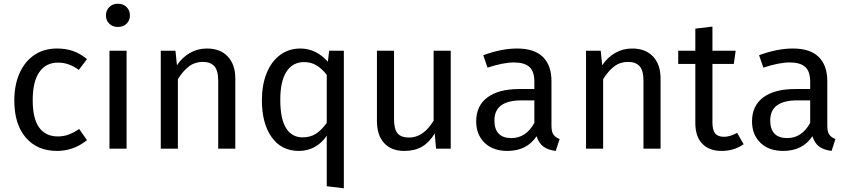

<svg xmlns="http://www.w3.org/2000/svg" viewBox="-20 -800 4565 1033"><path d="M448 -482 404 -424Q376 -444 349.5 -453.5Q323 -463 291 -463Q227 -463 191.5 -412Q156 -361 156 -261Q156 -161 191 -113.5Q226 -66 291 -66Q322 -66 348 -75.5Q374 -85 406 -106L448 -46Q376 12 287 12Q180 12 118.5 -60Q57 -132 57 -259Q57 -343 85 -406Q113 -469 164.5 -504Q216 -539 287 -539Q334 -539 373 -525.5Q412 -512 448 -482Z M661 0H569V-527H661ZM679 -717Q679 -690 661 -672.5Q643 -655 614 -655Q586 -655 568 -672.5Q550 -690 550 -717Q550 -744 568 -762Q586 -780 614 -780Q643 -780 661 -762Q679 -744 679 -717Z M1246 -378V0H1154V-365Q1154 -421 1133 -444Q1112 -467 1071 -467Q1029 -467 997 -443Q965 -419 937 -374V0H845V-527H924L932 -449Q960 -491 1001.5 -515Q1043 -539 1093 -539Q1165 -539 1205.5 -496Q1246 -453 1246 -378Z M1830 -527V213L1738 202V-70Q1712 -31 1673.5 -9.5Q1635 12 1588 12Q1494 12 1441.5 -62Q1389 -136 1389 -261Q1389 -342 1414 -405Q1439 -468 1486 -503.5Q1533 -539 1596 -539Q1680 -539 1744 -468L1751 -527ZM1738 -139V-397Q1712 -431 1682.5 -448.5Q1653 -466 1616 -466Q1555 -466 1521.5 -415Q1488 -364 1488 -263Q1488 -161 1519 -111Q1550 -61 1608 -61Q1650 -61 1680 -80.5Q1710 -100 1738 -139Z M2405 0H2326L2319 -82Q2289 -33 2250 -10.5Q2211 12 2155 12Q2086 12 2047 -30Q2008 -72 2008 -149V-527H2100V-159Q2100 -105 2119 -82.5Q2138 -60 2181 -60Q2258 -60 2313 -151V-527H2405Z M2991 -52 2970 12Q2929 7 2904 -11Q2879 -29 2867 -67Q2814 12 2710 12Q2632 12 2587 -32Q2542 -76 2542 -147Q2542 -231 2602.5 -276Q2663 -321 2774 -321H2855V-360Q2855 -416 2828 -440Q2801 -464 2745 -464Q2687 -464 2603 -436L2580 -503Q2678 -539 2762 -539Q2855 -539 2901 -493.5Q2947 -448 2947 -364V-123Q2947 -91 2958 -75.5Q2969 -60 2991 -52ZM2855 -139V-260H2786Q2640 -260 2640 -152Q2640 -105 2663 -81Q2686 -57 2731 -57Q2810 -57 2855 -139Z M3534 -378V0H3442V-365Q3442 -421 3421 -444Q3400 -467 3359 -467Q3317 -467 3285 -443Q3253 -419 3225 -374V0H3133V-527H3212L3220 -449Q3248 -491 3289.5 -515Q3331 -539 3381 -539Q3453 -539 3493.5 -496Q3534 -453 3534 -378Z M3981 -24Q3929 12 3863 12Q3796 12 3758.5 -26.5Q3721 -65 3721 -138V-456H3629V-527H3721V-646L3813 -657V-527H3938L3928 -456H3813V-142Q3813 -101 3827.5 -82.5Q3842 -64 3876 -64Q3907 -64 3946 -85Z M4475 -52 4454 12Q4413 7 4388 -11Q4363 -29 4351 -67Q4298 12 4194 12Q4116 12 4071 -32Q4026 -76 4026 -147Q4026 -231 4086.5 -276Q4147 -321 4258 -321H4339V-360Q4339 -416 4312 -440Q4285 -464 4229 -464Q4171 -464 4087 -436L4064 -503Q4162 -539 4246 -539Q4339 -539 4385 -493.5Q4431 -448 4431 -364V-123Q4431 -91 4442 -75.5Q4453 -60 4475 -52ZM4339 -139V-260H4270Q4124 -260 4124 -152Q4124 -105 4147 -81Q4170 -57 4215 -57Q4294 -57 4339 -139Z"/></svg>

Font: Statis Sans
Style: Regular
Weight: 400
Designer: bBox Type GmbH
Foundry: bBox Type GmbH
Version: Version 1.000